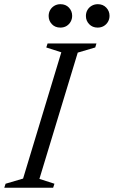

<svg xmlns="http://www.w3.org/2000/svg" viewBox="-38 -874 530 894"><path d="M247.5 -630.5 177.5 -653 183.5 -671.5H411L405.5 -653L324 -629L145.5 -41L215.5 -18.5L209.5 0H-18L-12 -18.5L69.5 -42.5ZM243 -745.5Q218.5 -745.5 203.5 -761.5Q188.5 -777.5 188.5 -799.5Q188.5 -815 195.5 -827.2Q202.5 -839.5 215 -847Q227.5 -854.5 243.5 -854.5Q268 -854.5 283 -838.5Q298 -822.5 298 -800.5Q298 -785.5 291 -773Q284 -760.5 271.8 -753Q259.5 -745.5 243 -745.5ZM416.5 -745.5Q392.5 -745.5 377.2 -761.5Q362 -777.5 362 -799.5Q362 -815 369 -827.2Q376 -839.5 388.8 -847Q401.5 -854.5 417.5 -854.5Q441.5 -854.5 456.8 -838.5Q472 -822.5 472 -800.5Q472 -785.5 465 -773Q458 -760.5 445.5 -753Q433 -745.5 416.5 -745.5Z"/></svg>

Font: Newsreader 20pt
Style: Italic
Weight: 400
Italic angle: -17°
Version: Version 1.003